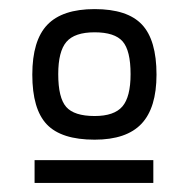

<svg xmlns="http://www.w3.org/2000/svg" viewBox="-20 -657 414 422"><path d="M324 -493Q324 -420 291 -385Q258 -350 188 -350Q115 -350 83 -383.5Q51 -417 51 -493Q51 -568 84 -602.5Q117 -637 188 -637Q260 -637 292 -603Q324 -569 324 -493ZM108 -494Q108 -442 125.5 -422Q143 -402 188 -402Q231 -402 249 -423Q267 -444 267 -494Q267 -546 249.5 -566Q232 -586 188 -586Q144 -586 126 -565Q108 -544 108 -494ZM317 -255H56V-305H317Z"/></svg>

Font: Blinker
Style: Regular
Weight: 400
Designer: Juergen Huber
Foundry: supertype
Version: Version 1.017;hotconv 1.0.117;makeotfexe 2.5.65602